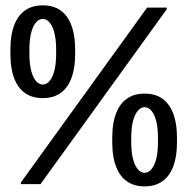

<svg xmlns="http://www.w3.org/2000/svg" viewBox="-20 -678 690 707"><path d="M393.3 -154.2C393.3 -87.5 410.8 8.3 512.5 8.3C614.2 8.3 631.7 -87.5 631.7 -154.2V-170.8C631.7 -237.5 614.2 -333.3 512.5 -333.3C410.8 -333.3 393.3 -237.5 393.3 -170.8ZM512.5 -41.7C487.5 -41.7 463.3 -75.8 463.3 -154.2V-170.8C463.3 -249.2 487.5 -283.3 512.5 -283.3C537.5 -283.3 561.7 -249.2 561.7 -170.8V-154.2C561.7 -75.8 537.5 -41.7 512.5 -41.7ZM18.3 -479.2C18.3 -412.5 35.8 -316.7 137.5 -316.7C239.2 -316.7 256.7 -412.5 256.7 -479.2V-495.8C256.7 -562.5 239.2 -658.3 137.5 -658.3C35.8 -658.3 18.3 -562.5 18.3 -495.8ZM137.5 -366.7C112.5 -366.7 88.3 -400.8 88.3 -479.2V-495.8C88.3 -574.2 112.5 -608.3 137.5 -608.3C162.5 -608.3 186.7 -574.2 186.7 -495.8V-479.2C186.7 -400.8 162.5 -366.7 137.5 -366.7ZM56.7 0H129.2L594.2 -644.2V-650H521.7L56.7 -5.8Z"/></svg>

Font: Boon SemiBold
Style: Regular
Weight: 600
Designer: Sungsit Sawaiwan
Foundry: FontUni
Version: Version 2.0